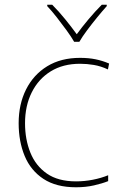

<svg xmlns="http://www.w3.org/2000/svg" viewBox="-20 -783 512 813"><path d="M302 10Q218 10 164 -25.5Q110 -61 84.5 -122.5Q59 -184 59 -261Q59 -342 90.5 -404.5Q122 -467 180 -502.5Q238 -538 319 -538Q355 -538 384.5 -532Q414 -526 442 -514L437 -489Q407 -503 377.5 -508Q348 -513 319 -513Q247 -513 195 -481Q143 -449 114.5 -392Q86 -335 86 -261Q86 -193 108.5 -137Q131 -81 178.5 -48Q226 -15 302 -15Q338 -15 373.5 -22Q409 -29 438 -41V-16Q413 -6 378 2Q343 10 302 10ZM294 -606Q282 -627 262 -654.5Q242 -682 220.5 -709.5Q199 -737 180 -757V-763H201Q229 -735 256.5 -701Q284 -667 305 -638Q326 -667 354.5 -701Q383 -735 411 -763H432V-757Q414 -737 391.5 -709.5Q369 -682 348.5 -654.5Q328 -627 316 -606Z"/></svg>

Font: Noto Sans Kannada Thin
Style: Regular
Weight: 100
Designer: Jelle Bosma - Monotype Design Team
Foundry: Monotype Imaging Inc.
Version: Version 2.005; ttfautohint (v1.8.4.7-5d5b)